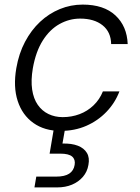

<svg xmlns="http://www.w3.org/2000/svg" viewBox="-20 -558 609 836"><path d="M244 12Q174 12 125.5 -22.5Q77 -57 57 -118.5Q37 -180 51 -261Q62 -325 89 -376Q116 -427 154.5 -463Q193 -499 240.5 -518.5Q288 -538 340 -538Q432 -538 482.5 -491Q533 -444 536 -366H464Q463 -419 426.5 -448Q390 -477 329 -477Q282 -477 239.5 -453.5Q197 -430 166.5 -382Q136 -334 123 -261Q114 -208 120 -168Q126 -128 144.5 -101.5Q163 -75 191 -61.5Q219 -48 253 -48Q292 -48 326.5 -61Q361 -74 387.5 -99.5Q414 -125 428 -160H500Q481 -110 443.5 -71Q406 -32 355.5 -10Q305 12 244 12ZM130 258 138 211H224Q262 211 281.5 198Q301 185 305 160Q309 137 294.5 124Q280 111 242 111H196L216 -7H265L252 67Q292 66 319 76.5Q346 87 358.5 108Q371 129 365 160Q360 190 341 212Q322 234 293.5 246Q265 258 229 258Z"/></svg>

Font: DM Sans 9pt Light
Style: Italic
Weight: 300
Italic angle: -10°
Version: Version 4.004;gftools[0.9.30]